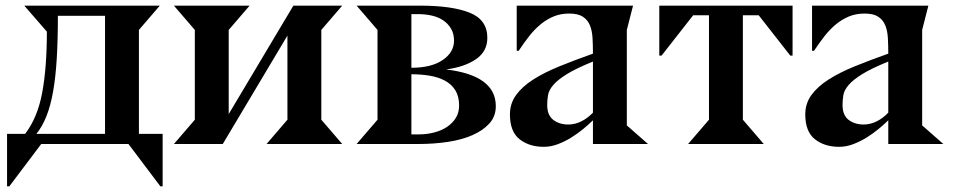

<svg xmlns="http://www.w3.org/2000/svg" viewBox="-20 -510 3381 680"><path d="M5 150V-36H69Q113 -93 129.5 -182Q146 -271 146 -398L66 -490H546L472 -404V-36H556V150H548L435 0H126L13 150ZM352 -36V-454H185Q185 -369 181 -302.5Q177 -236 168 -185.5Q159 -135 144.5 -98.5Q130 -62 109 -36Z M670 -86V-404L596 -490H864L790 -404V-106L1019 -490H1192L1118 -404V-86L1192 0H924L998 -86V-384L769 0H596Z M1243 0 1317 -86V-404L1243 -490H1468Q1581 -490 1643.5 -465Q1706 -440 1706 -376Q1706 -328 1666 -300.5Q1626 -273 1560 -264Q1736 -243 1736 -134Q1736 -98 1713.5 -73Q1691 -48 1653.5 -31.5Q1616 -15 1566.5 -7.5Q1517 0 1462 0ZM1437 -270Q1508 -270 1548 -297.5Q1588 -325 1588 -366Q1588 -390 1578 -407.5Q1568 -425 1551 -437Q1534 -449 1510.5 -454.5Q1487 -460 1461 -460H1437ZM1462 -34Q1492 -34 1518.5 -41Q1545 -48 1564.5 -61.5Q1584 -75 1595 -93.5Q1606 -112 1606 -136Q1606 -169 1592.5 -190.5Q1579 -212 1555.5 -224.5Q1532 -237 1501.5 -242Q1471 -247 1437 -247V-34Z M2080 -84Q2066 -70 2046 -53.5Q2026 -37 2003.5 -23Q1981 -9 1956 0.5Q1931 10 1906 10Q1854 10 1820 -17Q1786 -44 1786 -105Q1786 -143 1807.5 -173Q1829 -203 1868 -228Q1907 -253 1961 -275Q2015 -297 2080 -320Q2080 -350 2078.5 -376Q2077 -402 2069 -421Q2061 -440 2044 -451Q2027 -462 1996 -462Q1966 -462 1941.5 -452Q1917 -442 1895.5 -424.5Q1874 -407 1855 -383Q1836 -359 1817 -330H1810V-490H2222L2200 -404V-65H2201L2275 0H2080ZM2080 -292Q2021 -268 1988.5 -248Q1956 -228 1940 -209.5Q1924 -191 1921 -173.5Q1918 -156 1918 -138Q1918 -102 1939.5 -85.5Q1961 -69 1993 -69Q2016 -69 2038.5 -80Q2061 -91 2080 -111Z M2491 -86V-456H2435L2323 -313H2315V-490H2787V-313H2779L2667 -456H2611V-86L2685 0H2417Z M3126 -84Q3112 -70 3092 -53.5Q3072 -37 3049.5 -23Q3027 -9 3002 0.5Q2977 10 2952 10Q2900 10 2866 -17Q2832 -44 2832 -105Q2832 -143 2853.5 -173Q2875 -203 2914 -228Q2953 -253 3007 -275Q3061 -297 3126 -320Q3126 -350 3124.5 -376Q3123 -402 3115 -421Q3107 -440 3090 -451Q3073 -462 3042 -462Q3012 -462 2987.5 -452Q2963 -442 2941.5 -424.5Q2920 -407 2901 -383Q2882 -359 2863 -330H2856V-490H3268L3246 -404V-65H3247L3321 0H3126ZM3126 -292Q3067 -268 3034.5 -248Q3002 -228 2986 -209.5Q2970 -191 2967 -173.5Q2964 -156 2964 -138Q2964 -102 2985.5 -85.5Q3007 -69 3039 -69Q3062 -69 3084.5 -80Q3107 -91 3126 -111Z"/></svg>

Font: Bluu Next Cyrillic
Style: Bold
Weight: 700
Designer: Igor Stepanchenko
Foundry: Igor Stepanchenko
Version: Version 1.000